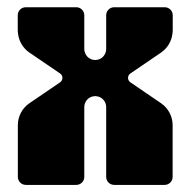

<svg xmlns="http://www.w3.org/2000/svg" viewBox="-20 -521 536 541"><path d="M347.3 -313.9 433.7 -372.8C451.6 -385 463.3 -404.4 465.8 -425.7C466.3 -429.3 466.7 -432.9 466.7 -436.6V-478.2C466.7 -490.5 456.6 -500.6 444.2 -500.6H301.7C289.3 -500.6 279.2 -490.6 279.2 -478.2V-383C279.2 -373.2 274.6 -364 266.8 -358.1C265.7 -357.3 264.5 -356.6 263.4 -356C262.9 -355.7 262.4 -355.4 261.9 -355.1C260.9 -354.7 260 -354.3 259 -353.9C258.1 -353.6 257.1 -353.3 256.1 -353C255.4 -352.8 254.7 -352.7 254 -352.5C252.1 -352.2 250.3 -351.9 248.4 -351.9H248.3C246.4 -351.9 244.5 -352.2 242.7 -352.5C242 -352.7 241.3 -352.8 240.5 -353C239.6 -353.3 238.6 -353.6 237.7 -353.9C236.7 -354.3 235.8 -354.7 234.8 -355.1C234.3 -355.4 233.8 -355.7 233.3 -356C232.1 -356.6 231 -357.3 229.9 -358.1C222.1 -364 217.5 -373.2 217.5 -383V-478.2C217.5 -490.5 207.4 -500.6 195 -500.6H52.5C40.1 -500.6 30 -490.6 30 -478.2V-436.6C30 -432.9 30.3 -429.3 30.9 -425.7C33.4 -404.4 45 -385 63 -372.8L149.4 -313.9C158.1 -307.9 158.1 -295.1 149.4 -289.1L63 -230.2C42.5 -216.3 30.3 -193.1 30.3 -168.4V-22.5C30.3 -10.1 40.4 0 52.8 0H195C207.4 0 217.5 -10 217.5 -22.5V-218.5C217.5 -224.2 218.8 -230 221.7 -234.9C227.6 -244.7 237.1 -249.5 246.8 -250.1C247.3 -250 249.3 -250 249.9 -250.1C259.5 -249.5 269 -244.7 275 -234.9C277.9 -230 279.2 -224.2 279.2 -218.5V-22.5C279.2 -10.1 289.3 0 301.7 0H443.9C456.3 0 466.4 -10 466.4 -22.5V-168.4C466.4 -193.1 454.1 -216.3 433.7 -230.2L347.3 -289.1C338.6 -295.1 338.6 -307.9 347.3 -313.9Z"/></svg>

Font: Gridlock
Style: Regular
Weight: 400
Designer: Abhik Krishna Ghosh
Version: Version 001.000